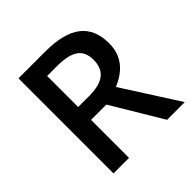

<svg xmlns="http://www.w3.org/2000/svg" viewBox="-171 -780 918 918"><g transform="rotate(-45 287.5 -321.5)"><path d="M189.9 -553.7V-343.8H262.7Q335 -343.8 368.4 -370.4Q401.9 -397 401.9 -451.7Q401.9 -505.4 366.9 -529.5Q332 -553.7 259.3 -553.7ZM293.5 -256.8H189.9V0H85V-642.6H266.1Q390.1 -642.6 450.2 -596.2Q510.3 -549.8 510.3 -455.1Q510.3 -335.4 385.3 -284.2L566.9 0H447.3Z"/></g></svg>

Font: Khula Semibold
Style: Regular
Weight: 600
Designer: Erin McLaughlin, Steve Matteson
Version: Version 1.000;PS 1.0;hotconv 1.0.72;makeotf.lib2.5.5900